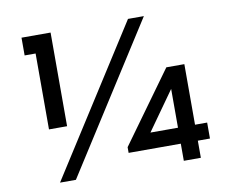

<svg xmlns="http://www.w3.org/2000/svg" viewBox="-86 -943 1331 1060"><g transform="rotate(-10 579.5 -412.5)"><path d="M158.5 -300V-725.5H97V-825H260V-300ZM167.5 0 694 -825H783L256.5 0ZM861.5 0V-96H569V-128L856 -525H957V-185.5H1025V-96H957V0ZM707 -185.5H861.5V-403Z"/></g></svg>

Font: Spartan Thin SemiBold
Style: Regular
Weight: 600
Version: Version 1.004